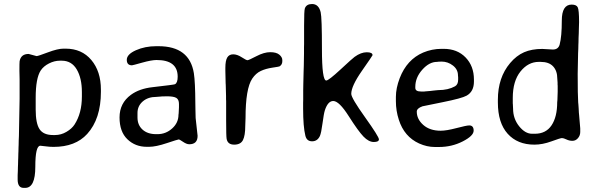

<svg xmlns="http://www.w3.org/2000/svg" viewBox="-20 -729 2976 956"><path d="M387.7 -248V-270.5Q387.7 -339.8 362.1 -383.3Q336.4 -426.8 287.6 -426.8H277.8Q251 -426.8 223.9 -413.1Q196.8 -399.4 182.6 -377.9Q157.7 -339.4 157.7 -242.2V-183.6Q157.7 -114.7 177 -85.7Q196.3 -56.6 244.1 -56.6H253.9Q284.2 -56.6 311 -72.5Q337.9 -88.4 351.1 -108.9Q387.7 -165.5 387.7 -248ZM122.6 -460.4 162.1 -449.7Q169.4 -449.7 218.5 -468.3Q267.6 -486.8 296.4 -486.8H306.6Q387.2 -486.8 434.8 -430.2Q482.4 -373.5 482.4 -282.7V-271.5Q482.4 -137.2 414.1 -62Q355.5 2.4 246.6 2.4Q226.6 2.4 206.5 -0.5Q186.5 -3.4 180.7 -3.4Q155.8 -3.4 155.8 101.6Q155.8 206.5 105.5 206.5H97.7Q67.9 206.5 67.9 164.6V143.6L68.8 122.6Q69.3 111.8 69.3 101.6L69.8 90.3Q70.3 79.1 70.3 68.8L70.8 58.1Q71.3 47.4 71.3 36.1L71.8 25.4Q72.3 14.2 72.3 3.4L72.8 -7.3Q73.2 -18.6 73.2 -29.3L74.2 -51.3L77.6 -237.3V-334.5L76.7 -376.5Q76.7 -418 77.6 -423.8Q84 -460.4 122.6 -460.4Z M664.6 -166.5V-144Q664.6 -106.4 689.7 -83.7Q714.8 -61 757.3 -61H764.2Q805.7 -61 837.2 -89.4Q868.7 -117.7 868.7 -157.7L869.6 -164.6L871.1 -194.8V-211.4Q871.1 -232.9 858.4 -241.2Q845.7 -249.5 809.6 -249.5H802.2L798.3 -249H787.6L776.9 -248Q766.6 -246.6 758.8 -246.6Q716.8 -246.6 690.7 -223.9Q664.6 -201.2 664.6 -166.5ZM954.1 -141.6 963.9 -52.7Q963.9 -10.7 922.4 -10.7Q909.2 -10.7 891.6 -22.7Q874 -34.7 869.9 -34.7Q865.7 -34.7 810.8 -16.4Q755.9 2 722.2 2H710.9Q653.3 2 614.3 -35.6Q575.2 -73.2 575.2 -144.3Q575.2 -215.3 631.8 -256.8Q673.8 -287.6 739.3 -294.9Q846.2 -307.1 851.1 -309.6Q864.7 -316.4 864.7 -347.2Q864.7 -430.2 759.8 -430.2Q734.4 -430.2 687.5 -417Q640.6 -403.8 637.2 -403.8Q611.3 -403.8 611.3 -431.2Q611.3 -458.5 656.7 -478.8Q702.1 -499 757.8 -499H769Q923.8 -499 945.3 -364.3Q952.1 -320.3 952.6 -216.8L953.1 -184.1Z M1102.1 -391.1Q1102.1 -427.2 1111.6 -442.9Q1121.1 -458.5 1141.1 -458.5Q1161.1 -458.5 1183.6 -443.8Q1206.1 -429.2 1212.2 -429.2Q1218.3 -429.2 1256.6 -449.2Q1294.9 -469.2 1325.4 -469.2Q1356 -469.2 1370.8 -456.8Q1385.7 -444.3 1385.7 -429.7V-424.3Q1385.7 -406.7 1371.6 -398.4Q1369.1 -397 1336.2 -392.1Q1303.2 -387.2 1278.6 -375.7Q1253.9 -364.3 1235.8 -337.4Q1202.6 -287.6 1202.6 -141.1L1201.2 -102.5Q1201.2 -54.2 1189.7 -31.5Q1178.2 -8.8 1146 -8.8Q1113.8 -8.8 1108.4 -37.6Q1106 -50.8 1106 -128.9V-226.6L1105.5 -234.4Q1105.5 -242.7 1105.5 -251L1104 -306.6L1103.5 -314.5L1102.1 -376.5Z M1494.1 -600.6Q1494.1 -676.8 1498 -687.5Q1505.9 -709 1533.7 -709Q1566.9 -709 1576.7 -668Q1583 -641.1 1583 -484.6Q1583 -328.1 1604.5 -328.1Q1616.2 -328.1 1676 -383.5Q1735.8 -439 1745.6 -445.8Q1777.3 -468.8 1806.2 -468.8Q1835 -468.8 1835 -454.1Q1835 -452.1 1782 -376.2Q1729 -300.3 1729 -261.7Q1729 -241.2 1797.9 -144.8Q1866.7 -48.3 1866.7 -35.2Q1866.7 -22 1841.3 -22Q1815.9 -22 1789.8 -49.1Q1763.7 -76.2 1716.1 -151.1Q1668.5 -226.1 1639.2 -226.1Q1612.8 -226.1 1597.7 -180.2Q1592.3 -163.6 1585.9 -115.2Q1579.6 -66.9 1572.8 -51.8Q1560.5 -25.4 1533.9 -25.4Q1507.3 -25.4 1500.5 -53.2Q1489.3 -98.1 1489.3 -188V-217.3L1489.7 -232.4Q1489.7 -255.4 1489.7 -278.3L1490.2 -309.6L1491.7 -371.6L1492.7 -402.3L1493.7 -463.9V-494.6L1494.1 -509.8Z M2162.1 -280.3Q2211.4 -280.3 2245.6 -299.3Q2261.2 -308.1 2261.2 -332.5V-344.2Q2260.3 -351.1 2260.3 -353.5Q2260.3 -383.3 2235.1 -402.8Q2210 -422.4 2178.2 -422.4H2174.8L2171.9 -421.9H2165Q2159.2 -420.9 2155.8 -420.9Q2117.2 -420.9 2082.5 -381.8Q2047.9 -342.8 2047.9 -296.9V-291.5Q2047.9 -273.4 2075.7 -273.4H2093.3L2096.2 -273.9L2121.1 -275.9Q2127 -276.9 2135 -277.6Q2143.1 -278.3 2151.1 -279.3Q2159.2 -280.3 2162.1 -280.3ZM2166 2.9H2145Q2106 2.9 2066.9 -14.6Q1992.7 -48.3 1965.8 -132.8Q1951.2 -177.7 1951.2 -225.1V-246.6Q1951.2 -290 1970.2 -339.8Q2005.9 -432.6 2086.9 -467.3Q2130.9 -485.8 2178.7 -485.8H2189Q2256.8 -485.8 2298.3 -442.9Q2339.8 -399.9 2339.8 -333V-322.8Q2339.8 -273.4 2303.7 -252.9Q2279.8 -239.3 2183.1 -220Q2086.4 -200.7 2083.5 -199.7Q2055.2 -189.5 2055.2 -173.3Q2055.2 -135.7 2087.6 -106.9Q2120.1 -78.1 2174.3 -78.1Q2203.1 -78.1 2253.2 -91.3Q2303.2 -104.5 2316.4 -104.5Q2338.4 -104.5 2338.4 -78.6Q2338.4 -52.7 2283.9 -24.9Q2229.5 2.9 2166 2.9Z M2533.2 -241.7V-214.4L2533.7 -209L2534.2 -198.2Q2534.7 -192.9 2534.7 -188Q2534.7 -138.2 2564.7 -100.6Q2594.7 -63 2629.4 -63H2643.1Q2698.2 -63 2726.3 -105Q2754.4 -147 2754.4 -220.2L2755.4 -230.5L2756.8 -272V-302.2L2756.3 -307.6Q2756.3 -312.5 2756.3 -317.4L2754.9 -337.4Q2754.9 -376 2734.1 -398.4Q2713.4 -420.9 2671.9 -420.9H2662.6Q2609.9 -420.9 2571.5 -373Q2533.2 -325.2 2533.2 -241.7ZM2869.1 -89.8V-71.8Q2869.1 -54.2 2857.7 -41Q2846.2 -27.8 2830.3 -27.8Q2814.5 -27.8 2800.3 -34.7Q2786.1 -41.5 2778.1 -41.5Q2770 -41.5 2725.6 -25.1Q2681.2 -8.8 2640.6 -8.8Q2556.6 -8.8 2507.8 -63Q2459 -117.2 2459 -218.8V-230.5Q2459 -231.4 2459 -232.4Q2459 -342.8 2520 -415Q2551.3 -452.1 2589.4 -468.8Q2627.4 -485.4 2680.2 -485.4L2732.9 -482.4Q2759.8 -482.4 2766.6 -507.3Q2777.3 -546.9 2777.3 -626.5Q2777.3 -706.1 2826.2 -706.1Q2849.6 -706.1 2856.4 -693.1Q2863.3 -680.2 2863.3 -619.1L2862.3 -585.4Q2861.8 -574.2 2861.8 -563.5L2860.8 -541Q2860.4 -529.8 2860.4 -518.6L2859.9 -507.8Q2859.4 -496.6 2859.4 -485.4L2858.4 -462.9L2856.4 -361.3Q2856.4 -253.4 2858.9 -219.2L2859.9 -209Q2860.8 -193.4 2861.3 -188.5L2862.3 -168.5L2863.3 -158.2Q2864.7 -138.7 2866.9 -115.7Q2869.1 -92.8 2869.1 -89.8Z"/></svg>

Font: Averia Sans Libre Light
Style: Regular
Weight: 300
Version: Version 1.002